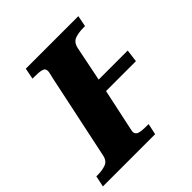

<svg xmlns="http://www.w3.org/2000/svg" viewBox="-216 -854 995 995"><g transform="rotate(-45 281.5 -357.0)"><path d="M-25 0 -12 -61H1Q31 -61 56.5 -70Q82 -79 89 -112L189 -585Q194 -604 195.5 -612Q197 -620 197 -623Q197 -632 193.5 -638.5Q190 -645 175 -649Q160 -653 125 -653H112L124 -714H509L497 -653H484Q451 -653 424.5 -644Q398 -635 390 -600L351 -407H564L555 -338H336L289 -118Q287 -108 285.5 -101Q284 -94 284 -91Q284 -76 297.5 -68.5Q311 -61 358 -61H371L358 0Z"/></g></svg>

Font: Noto Serif Black
Style: Italic
Weight: 900
Italic angle: -12°
Designer: Monotype Design Team
Foundry: Monotype Imaging Inc.
Version: Version 2.013